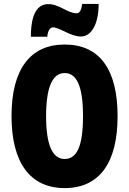

<svg xmlns="http://www.w3.org/2000/svg" viewBox="-20 -953 661 983"><path d="M138 -765H222C225 -801 240 -813 251 -813C284 -813 342 -766 394 -766C445 -766 485 -824 485 -933H401C396 -902 389 -885 372 -885C327 -885 283 -932 227 -932C147 -932 138 -827 138 -765ZM582 -358C582 -599 489 -725 311 -725C134 -725 39 -597 39 -359C39 -119 135 10 311 10C488 10 582 -118 582 -358ZM216 -358C216 -505 248 -579 311 -579C374 -579 405 -509 405 -358C405 -208 375 -139 311 -139C248 -139 216 -212 216 -358Z"/></svg>

Font: Noto Sans Arabic UI XCn Bk
Style: Regular
Weight: 900
Width: 2
Designer: Monotype Design Team, Nadine Chahine and Nizar Qandah
Foundry: Monotype Imaging Inc.
Version: Version 2.010